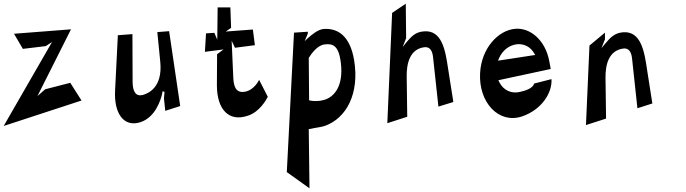

<svg xmlns="http://www.w3.org/2000/svg" viewBox="-50 -713 3720 1041"><path d="M-30 -30 392 -168 331 -264 195 -229 153 -192 335 -554 26 -530 74 -448 198 -463 232 -485Z M574 -223C567 -100 620 -20 713 -51C792 -78 821 -169 829 -204C831 -213 831 -218 831 -218L842 -215L839 -179L846 -112L927 -138L867 -544L803 -539L819 -377C833 -235 749 -205 724 -198C688 -189 670 -214 669 -266L668 -528L589 -522Z M1061 -432 1162 -445 1127 -419 1126 -251C1126 -119 1191 -50 1295 -86C1356 -106 1392 -169 1402 -188L1355 -280C1347 -264 1324 -228 1285 -217C1239 -206 1218 -229 1215 -289L1206 -492L1224 -454L1332 -468L1321 -553L1174 -542L1203 -562L1199 -673H1130L1128 -498L1112 -535L1067 -532Z M1505 220 1628 308 1624 -13 1632 -14C1660 -21 1691 -23 1713 -31C1828 -73 1900 -205 1870 -387C1848 -518 1782 -561 1706 -556C1675 -554 1642 -526 1620 -507L1602 -490L1619 -531V-541L1544 -536ZM1624 -400 1626 -402C1638 -422 1672 -468 1709 -472C1754 -478 1787 -467 1798 -372C1813 -250 1765 -187 1706 -171C1679 -163 1650 -164 1631 -168L1626 -169Z M2050 -45 2158 -80 2155 -298C2154 -367 2171 -447 2251 -457C2279 -460 2294 -441 2298 -403L2327 -135L2408 -160L2379 -344C2365 -438 2347 -551 2249 -543C2201 -540 2179 -513 2154 -484L2133 -458L2152 -506L2150 -693L2076 -643Z M2553 -317C2544 -157 2655 -39 2781 -82C2889 -119 2945 -212 2940 -284L2846 -260C2839 -233 2796 -221 2771 -215C2724 -203 2680 -223 2658 -266L2652 -278L2936 -339L2928 -382C2908 -490 2830 -563 2745 -557C2651 -550 2560 -451 2553 -317ZM2650 -384 2656 -398C2674 -439 2710 -468 2752 -473C2791 -477 2826 -459 2845 -426L2852 -415Z M3127 -35 3236 -70 3233 -290C3232 -360 3249 -439 3330 -450C3358 -453 3373 -434 3377 -395L3406 -126L3487 -152L3458 -337C3444 -432 3426 -546 3328 -538C3279 -534 3257 -506 3232 -477L3211 -452L3230 -500V-536L3146 -466Z"/></svg>

Font: Charger Slice
Style: Regular
Weight: 400
Designer: Jasper
Foundry: Cannot Into Space Fonts
Version: Version 1.1